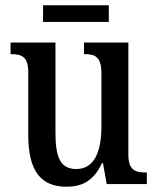

<svg xmlns="http://www.w3.org/2000/svg" viewBox="-20 -697 598 727"><path d="M143 -614H392V-677H143ZM232 10C290 10 334 -11 366 -79H370L384 0H536V-44H531C495 -44 466 -51 466 -111V-536H298V-492H301C337 -492 364 -484 364 -421V-218C364 -121 336 -57 269 -57C207 -57 190 -104 190 -195V-536H20V-492H23C62 -492 87 -482 87 -424V-186C87 -49 135 10 232 10Z"/></svg>

Font: Noto Serif Ethiopic Condensed Medium
Style: Regular
Weight: 500
Width: 3
Designer: Monotype Design Team
Foundry: Monotype Imaging Inc.
Version: Version 2.102